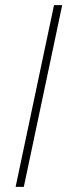

<svg xmlns="http://www.w3.org/2000/svg" viewBox="-20 -730 265 750"><path d="M41 0H73L223 -710H191Z"/></svg>

Font: Geist Thin
Style: Italic
Weight: 100
Italic angle: -12°
Designer: Basement.studio, Andrés Briganti, Mateo Zaragoza
Foundry: Basement.studio, Vercel, Andrés Briganti, Guido Ferreyra, Mateo Zaragoza
Version: Version 1.500